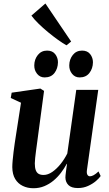

<svg xmlns="http://www.w3.org/2000/svg" viewBox="-20 -1038 610 1070"><path d="M166 11Q133.5 11 107 -1.8Q80.5 -14.5 64.8 -40.2Q49 -66 48.5 -106.5Q48.5 -122 50.5 -144Q52.5 -166 55.5 -190.8Q58.5 -215.5 62 -239.2Q65.5 -263 68.5 -281.5L97 -465.5L40 -492L45 -521.5L205 -544.5L225.5 -531.5L192.5 -285Q190 -265 186.8 -242.2Q183.5 -219.5 180.8 -197.8Q178 -176 176 -157.8Q174 -139.5 174 -127.5Q174 -104 179.2 -89.8Q184.5 -75.5 195.2 -69.2Q206 -63 223 -63Q247 -63 271.5 -80Q296 -97 317.8 -124.2Q339.5 -151.5 355 -182.5L405 -537H527.5L464.5 -90.5Q462 -73 467 -64.2Q472 -55.5 481.5 -55.5Q490.5 -55.5 502 -61.8Q513.5 -68 529 -82.5L541 -57Q533 -45 514.8 -29.2Q496.5 -13.5 470.8 -1.8Q445 10 414 10Q378 10 361.5 -6.5Q345 -23 344.5 -48.5Q344.5 -52.5 345.2 -61Q346 -69.5 347.5 -80.8Q349 -92 350.5 -103.5Q352 -115 353.5 -124.5L352 -125Q338 -99 319.5 -74.8Q301 -50.5 277.8 -31.2Q254.5 -12 226.8 -0.5Q199 11 166 11ZM228.5 -606.5Q203 -606.5 186.8 -626.5Q170.5 -646.5 171 -674Q171.5 -707.5 191 -731.8Q210.5 -756 242.5 -756Q272.5 -756 287.8 -736Q303 -716 303 -691Q302.5 -656 283.5 -631.2Q264.5 -606.5 228.5 -606.5ZM423.5 -606.5Q398 -606.5 381.8 -626.5Q365.5 -646.5 366 -674Q366.5 -707.5 385.8 -731.8Q405 -756 437.5 -756Q467.5 -756 482.8 -736Q498 -716 498 -691Q497.5 -656 478.2 -631.2Q459 -606.5 423.5 -606.5ZM350.5 -785.5Q330.5 -796.5 303.2 -816Q276 -835.5 247.2 -859.2Q218.5 -883 194 -907Q169.5 -931 155 -951L233 -1018.5L376.5 -806.5Z"/></svg>

Font: Merriweather 72pt SemiBold
Style: Italic
Weight: 600
Italic angle: -7.8°
Version: Version 2.101